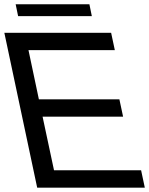

<svg xmlns="http://www.w3.org/2000/svg" viewBox="-20 -865 687 885"><path d="M492.2 -713.9 509.3 -633.8H111.3L159.2 -407.2H530.3L547.4 -327.1H176.3L229 -80.1H630.4L647.5 0H151.4L0 -713.9ZM392.1 -845.2 403.3 -790.5H63.5L52.2 -845.2Z"/></svg>

Font: XB Khoramshahr
Style: Oblique
Weight: 400
Italic angle: 12°
Designer: Behnam
Foundry: Irmug
Version: Version 8.005 2009